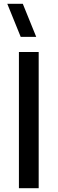

<svg xmlns="http://www.w3.org/2000/svg" viewBox="-20 -995 304 1015"><path d="M171.5 -800 100.5 -975H18.5L89.5 -800ZM184.5 0V-720H80V0Z"/></svg>

Font: Manrope SemiBold
Style: Regular
Weight: 600
Designer: Mikhail Sharanda
Foundry: Mikhail Sharanda
Version: Version 4.505